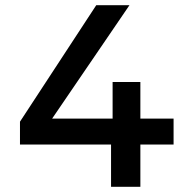

<svg xmlns="http://www.w3.org/2000/svg" viewBox="-20 -720 740 740"><path d="M649 -263H521V-404H414V-263H181L479 -700H351L57 -251V-163H408V0H521V-163H649Z"/></svg>

Font: FIGSv2-sans-serif SemiBold
Style: Regular
Weight: 600
Designer: Matt McInerney, Pablo Impallari, Rodrigo Fuenzalida,Mirko Velimirovic
Foundry: Matt McInerney, Pablo Impallari, Rodrigo Fuenzalida
Version: Version 4.021;hotconv 1.0.109;makeotfexe 2.5.65596